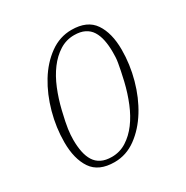

<svg xmlns="http://www.w3.org/2000/svg" viewBox="-129 -629 727 750"><g transform="rotate(-30 234.5 -254.0)"><path d="M180 -11Q216 -11 246 -30Q276 -49 299.5 -80.5Q323 -112 340 -153.5Q357 -195 368 -241Q374 -266 377.5 -284Q381 -302 383.5 -316Q386 -330 386.5 -341.5Q387 -353 387 -364Q387 -394 382 -418.5Q377 -443 366 -460.5Q355 -478 336 -487.5Q317 -497 289 -497Q253 -497 223 -478Q193 -459 169.5 -427.5Q146 -396 129 -354.5Q112 -313 101 -267Q89 -217 85.5 -191.5Q82 -166 82 -144Q82 -114 87 -89.5Q92 -65 103 -47.5Q114 -30 133 -20.5Q152 -11 180 -11ZM179 12Q108 12 77.5 -33Q47 -78 47 -153Q47 -219 65 -284.5Q83 -350 115 -402.5Q147 -455 192 -487.5Q237 -520 290 -520Q361 -520 391.5 -475Q422 -430 422 -355Q422 -289 404 -223.5Q386 -158 353.5 -105.5Q321 -53 276.5 -20.5Q232 12 179 12Z"/></g></svg>

Font: IBM Plex Serif ExtraLight
Style: Italic
Weight: 200
Italic angle: -14°
Designer: Mike Abbink, Paul van der Laan, Pieter van Rosmalen
Foundry: Bold Monday
Version: Version 2.5